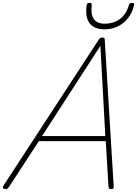

<svg xmlns="http://www.w3.org/2000/svg" viewBox="-62 -1295 949 1329"><path d="M-25 14Q-36 14 -40.5 8Q-45 2 -38 -10L623 -1023Q628 -1029 632 -1032Q636 -1035 646 -1035Q656 -1035 659.5 -1031.5Q663 -1028 663 -1020L725 -5Q726 6 722 10Q718 14 708 14Q698 14 694 10Q690 6 689 -4L670 -318H207L0 -1Q-6 7 -11.5 10.5Q-17 14 -25 14ZM229 -353H667L633 -978ZM662 -1092Q590 -1092 558 -1134.5Q526 -1177 538 -1259Q539 -1267 543.5 -1271Q548 -1275 558 -1275Q567 -1275 570.5 -1271Q574 -1267 573 -1259Q565 -1195 587.5 -1163Q610 -1131 662 -1131Q724 -1131 768 -1163.5Q812 -1196 830 -1259Q833 -1267 837.5 -1271Q842 -1275 851 -1275Q861 -1275 864.5 -1271Q868 -1267 866 -1259Q853 -1205 822.5 -1167.5Q792 -1130 751 -1111Q710 -1092 662 -1092Z"/></svg>

Font: Playwrite CO Thin
Style: Regular
Weight: 250
Version: Version 1.002